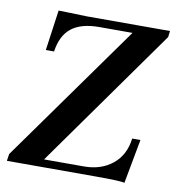

<svg xmlns="http://www.w3.org/2000/svg" viewBox="-72 -666 673 734"><g transform="rotate(10 265.0 -298.5)"><path d="M349 -1H2L6 -28L390 -566H261Q191 -566 153.5 -536.5Q116 -507 107 -444H75L97 -601L141 -600L205 -598H530L527 -574L141 -31H296Q362 -31 406.5 -67Q451 -103 459 -168H491L459 4Q448 -1 349 -1Z"/></g></svg>

Font: Unna Medium
Style: Italic
Weight: 500
Italic angle: -8.05°
Designer: Jorge de Buen Unna
Foundry: Omnibus-Type
Version: Version 2.008